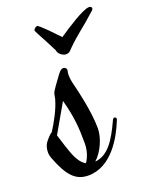

<svg xmlns="http://www.w3.org/2000/svg" viewBox="-157 -719 636 804"><g transform="rotate(-20 160.5 -317.0)"><path d="M287 -162C288 -164 289 -167 289 -169C289 -174 285 -177 281 -177C278 -177 275 -175 272 -169C236 -90 201 -36 143 -31C178 -62 201 -119 201 -158C201 -233 176 -336 169 -363C164 -381 162 -398 162 -410C162 -424 165 -427 165 -432C165 -438 159 -445 150 -445C142 -445 135 -439 124 -424C109 -404 83 -369 80 -359C78 -353 77 -344 75 -335C63 -291 35 -242 14 -209C5 -205 -10 -187 -17 -178C-27 -165 -30 -148 -30 -134C-30 -124 -27 -115 -25 -109C9 -19 42 14 97 14C201 14 261 -97 287 -162ZM103 -316C124 -237 128 -190 128 -118C128 -91 120 -60 104 -38C71 -56 58 -103 46 -138C40 -155 35 -175 30 -189C53 -230 84 -282 103 -316ZM93 -630C101 -612 118 -584 147 -526C149 -507 170 -495 182 -495C198 -495 202 -503 211 -512C257 -558 292 -580 345 -629C349 -632 351 -636 351 -639C351 -644 347 -648 339 -648C312 -648 230 -594 192 -568C118 -647 109 -648 109 -648C103 -648 92 -641 92 -633C92 -632 92 -631 93 -630Z"/></g></svg>

Font: Mervale Script
Style: Regular
Weight: 400
Designer: Astigmatic (AOETI)
Foundry: Astigmatic (AOETI)
Version: Version 1.000